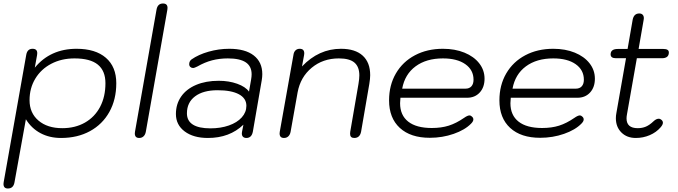

<svg xmlns="http://www.w3.org/2000/svg" viewBox="-31 -779 3878 1098"><path d="M-11 273Q-11 267 -10 263L119 -465Q125 -500 155 -500Q182 -500 182 -475Q182 -468 181 -464L168 -392Q257 -500 407 -500Q515 -500 574.5 -448.5Q634 -397 634 -303Q634 -210 594.5 -139Q555 -68 483.5 -29Q412 10 318 10Q252 10 200.5 -17.5Q149 -45 117 -97L52 263Q46 299 14 299Q-11 299 -11 273ZM572 -303Q572 -374 528.5 -409.5Q485 -445 395 -445Q321 -445 262.5 -414.5Q204 -384 171 -329.5Q138 -275 138 -206Q138 -133 189 -89.5Q240 -46 325 -46Q399 -46 455 -78Q511 -110 541.5 -168Q572 -226 572 -303Z M740 -16Q740 -22 741 -26L864 -723Q870 -759 901 -759Q927 -759 927 -734Q927 -727 926 -723L803 -26Q800 -9 790 0.5Q780 10 765 10Q740 10 740 -16Z M975 -127Q975 -184 1005 -227Q1035 -270 1090.5 -293.5Q1146 -317 1220 -317Q1278 -317 1325.5 -300Q1373 -283 1393 -255L1405 -324Q1408 -341 1408 -354Q1408 -400 1374.5 -422.5Q1341 -445 1272 -445Q1224 -445 1182 -434Q1140 -423 1098 -399Q1080 -390 1074 -390Q1064 -390 1057.5 -396Q1051 -402 1051 -412Q1051 -429 1064 -439Q1104 -467 1162 -483.5Q1220 -500 1280 -500Q1371 -500 1420 -462Q1469 -424 1469 -355Q1469 -339 1466 -321L1415 -26Q1408 10 1378 10Q1366 10 1359 3.5Q1352 -3 1352 -16Q1352 -22 1353 -25L1361 -66Q1282 10 1158 10Q1075 10 1025 -27.5Q975 -65 975 -127ZM1378 -174Q1378 -217 1335 -240Q1292 -263 1213 -263Q1131 -263 1084.5 -228Q1038 -193 1038 -131Q1038 -88 1072 -66.5Q1106 -45 1172 -45Q1231 -45 1278 -61.5Q1325 -78 1351.5 -107.5Q1378 -137 1378 -174Z M1568 -16Q1568 -22 1569 -26L1647 -464Q1649 -481 1658.5 -490.5Q1668 -500 1683 -500Q1709 -500 1709 -474Q1709 -468 1708 -464L1696 -399Q1792 -500 1919 -500Q2000 -500 2043 -461Q2086 -422 2086 -349Q2086 -329 2081 -299L2034 -26Q2027 10 1995 10Q1971 10 1971 -14Q1971 -22 1972 -26L2019 -299Q2024 -329 2024 -348Q2024 -397 1996 -421Q1968 -445 1907 -445Q1816 -445 1751.5 -391.5Q1687 -338 1671 -251L1631 -26Q1628 -9 1618 0.5Q1608 10 1593 10Q1568 10 1568 -16Z M2194 -205Q2194 -292 2233 -359Q2272 -426 2342 -463Q2412 -500 2502 -500Q2571 -500 2625 -478Q2679 -456 2709.5 -417Q2740 -378 2740 -329Q2740 -280 2712.5 -250Q2685 -220 2640 -220H2259Q2257 -198 2257 -189Q2257 -120 2303.5 -83.5Q2350 -47 2438 -47Q2493 -47 2535.5 -60.5Q2578 -74 2623 -105Q2643 -119 2654 -119Q2661 -119 2667 -113Q2676 -106 2676 -96Q2676 -85 2663 -72Q2628 -36 2563.5 -13.5Q2499 9 2427 9Q2317 9 2255.5 -47.5Q2194 -104 2194 -205ZM2631 -272Q2653 -272 2665 -285.5Q2677 -299 2677 -323Q2677 -379 2630 -412Q2583 -445 2502 -445Q2407 -445 2345.5 -399.5Q2284 -354 2269 -272Z M2825 -205Q2825 -292 2864 -359Q2903 -426 2973 -463Q3043 -500 3133 -500Q3202 -500 3256 -478Q3310 -456 3340.5 -417Q3371 -378 3371 -329Q3371 -280 3343.5 -250Q3316 -220 3271 -220H2890Q2888 -198 2888 -189Q2888 -120 2934.5 -83.5Q2981 -47 3069 -47Q3124 -47 3166.5 -60.5Q3209 -74 3254 -105Q3274 -119 3285 -119Q3292 -119 3298 -113Q3307 -106 3307 -96Q3307 -85 3294 -72Q3259 -36 3194.5 -13.5Q3130 9 3058 9Q2948 9 2886.5 -47.5Q2825 -104 2825 -205ZM3262 -272Q3284 -272 3296 -285.5Q3308 -299 3308 -323Q3308 -379 3261 -412Q3214 -445 3133 -445Q3038 -445 2976.5 -399.5Q2915 -354 2900 -272Z M3555 -128Q3552 -113 3552 -102Q3552 -46 3616 -46Q3642 -46 3663 -55Q3684 -64 3707 -86Q3722 -100 3736 -100Q3745 -100 3752.5 -93Q3760 -86 3760 -77Q3760 -66 3747 -51Q3722 -22 3684.5 -6Q3647 10 3605 10Q3554 10 3522.5 -21.5Q3491 -53 3491 -103Q3491 -118 3494 -133L3549 -446H3492Q3461 -446 3461 -468Q3461 -499 3502 -499H3558L3587 -666Q3594 -702 3625 -702Q3637 -702 3644 -695Q3651 -688 3651 -675Q3651 -669 3650 -666L3621 -499H3763Q3794 -499 3794 -479Q3794 -446 3754 -446H3611Z"/></svg>

Font: Kodchasan Light
Style: Italic
Weight: 300
Italic angle: -10°
Version: Version 1.000; ttfautohint (v1.6)